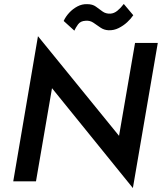

<svg xmlns="http://www.w3.org/2000/svg" viewBox="-20 -917 818 971"><path d="M663 -700 582 -230 172 -734 47 0H162L243 -471L652 34L778 -700ZM302 -811 356 -762Q362 -776 374.5 -793.5Q387 -811 413 -812Q435 -814 452.5 -802Q470 -790 488 -777.5Q506 -765 529 -764Q556 -763 580 -775Q604 -787 623 -804.5Q642 -822 654 -840L606 -897Q591 -877 574 -863Q557 -849 538 -848Q515 -847 498.5 -859Q482 -871 465 -883.5Q448 -896 421 -896Q395 -897 371.5 -884.5Q348 -872 330 -852.5Q312 -833 302 -811Z"/></svg>

Font: Jost Medium
Style: Italic
Weight: 500
Italic angle: -5°
Version: Version 3.710